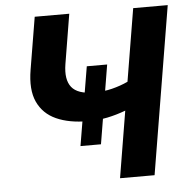

<svg xmlns="http://www.w3.org/2000/svg" viewBox="-52 -779 810 830"><g transform="rotate(-5 353.0 -364.0)"><path d="M318.4 -257.8Q237.8 -257.8 181.9 -283Q126 -308.1 101.3 -361.8Q76.7 -415.5 91.3 -501.5L128.9 -727.5H278.8L243.2 -511.7Q232.4 -445.3 258.8 -412.1Q285.2 -378.9 356 -378.9Q397 -378.9 434.3 -388.2Q471.7 -397.5 503.9 -412.6L556.2 -727.5H706.1L585.4 0H435.5L483.4 -289.1Q442.9 -273.9 403.8 -265.9Q364.7 -257.8 318.4 -257.8ZM277.3 -153.3 334.5 -494.6H422.9L366.2 -153.3Z"/></g></svg>

Font: Inter Display
Style: Bold Italic
Weight: 700
Italic angle: -9.39999°
Designer: Rasmus Andersson
Foundry: rsms
Version: Version 4.000;git-a52131595